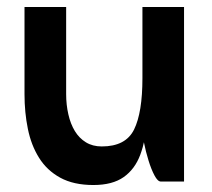

<svg xmlns="http://www.w3.org/2000/svg" viewBox="-20 -520 606 550"><path d="M169.5 -500V-249.8H50.2V-500ZM169.5 -250.2Q169.5 -220 175.8 -192.5Q182 -165 194.4 -144.6Q206.8 -124.2 226 -112.4Q245.2 -100.5 271.5 -100.5Q340.2 -100.5 364.1 -149.1Q388 -197.8 388 -296.2Q388 -296.2 397.4 -296.2Q406.8 -296.2 406.8 -296.2Q406.8 -230.5 402 -174.4Q397.2 -118.2 381.9 -76.9Q366.5 -35.5 334.4 -12.8Q302.2 10 247.5 10Q190.8 10 152.5 -11Q114.2 -32 91.8 -68.1Q69.2 -104.2 59.8 -151Q50.2 -197.8 50.2 -250.2ZM507.2 -500V0H440.5Q431.8 0 422.5 -17.5Q413.2 -35 405.4 -60.4Q397.5 -85.8 392.8 -109.8Q388 -133.8 388 -145.8V-500Z"/></svg>

Font: Haskoy
Style: Regular
Weight: 400
Designer: Ertekin Erdin
Foundry: Ertekin Erdin
Version: Version 1.500